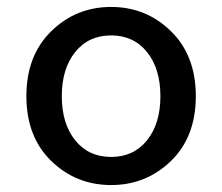

<svg xmlns="http://www.w3.org/2000/svg" viewBox="-20 -521 640 553"><path d="M472.5 -57.5Q401 12 300 12Q199 12 127.5 -57.5Q56 -127 56 -244Q56 -361 127.5 -431Q199 -501 300 -501Q401 -501 472.5 -431Q544 -361 544 -244Q544 -127 472.5 -57.5ZM196.5 -117Q235 -69 300 -69Q365 -69 403.5 -117Q442 -165 442 -244Q442 -323 403.5 -371Q365 -419 300 -419Q235 -419 196.5 -371Q158 -323 158 -244Q158 -165 196.5 -117Z"/></svg>

Font: TypoPRO Source Code Pro
Style: Regular
Weight: 500
Monospace: yes
Designer: Paul D. Hunt, Teo Tuominen
Foundry: Adobe Systems Incorporated
Version: Version 2.010;PS 1.0;hotconv 1.0.84;makeotf.lib2.5.63406